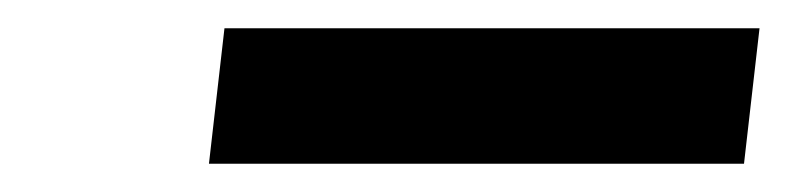

<svg xmlns="http://www.w3.org/2000/svg" viewBox="-20 -723 558 136"><path d="M518 -703H139L128 -607H507Z"/></svg>

Font: Bluebird
Style: ExtObl
Weight: 400
Designer: Jasper
Foundry: Cannot Into Space Fonts
Version: Version 0.98